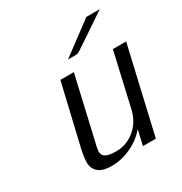

<svg xmlns="http://www.w3.org/2000/svg" viewBox="-159 -788 869 915"><g transform="rotate(-30 275.0 -330.0)"><path d="M267 -536 444 -668H518Q450 -622 408 -594L333 -544Q321 -536 308 -536ZM108 -134 187 -470H261L181 -122Q178 -114 175 -93Q172 -80 177 -68Q185 -42 248 -42Q305 -42 349.5 -78.5Q394 -115 409 -175L477 -472H550L441 0H370L389 -83Q354 -41 301.5 -16.5Q249 8 195 8Q104 8 99 -62Q98 -86 108 -134Z"/></g></svg>

Font: Coval
Style: ExtraLight Italic
Weight: 200
Foundry: Context Ltd
Version: Version 001.000